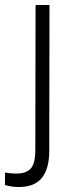

<svg xmlns="http://www.w3.org/2000/svg" viewBox="-20 -520 305 772"><path d="M55 232Q43 232 28 230Q13 228 0 224V174Q12 176 24 177Q36 178 46 178Q82 178 101.5 160Q121 142 122 87L123 -500H179L178 88Q178 158 148.5 195Q119 232 55 232Z"/></svg>

Font: Inclusive Sans Light
Style: Regular
Weight: 300
Designer: Olivia King
Foundry: Olivia King
Version: Version 2.004